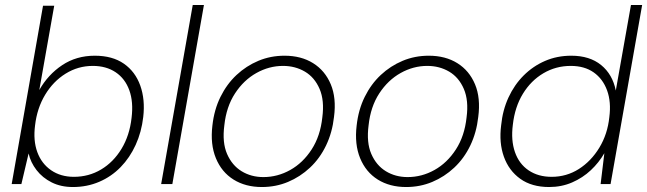

<svg xmlns="http://www.w3.org/2000/svg" viewBox="-20 -740 2602 772"><path d="M273 12Q225 12 188 -6.5Q151 -25 127 -56Q103 -87 95 -123L66 0H27L153 -717H198L138 -378Q173 -440 230 -478Q287 -516 361 -516Q432 -516 478 -484Q524 -452 544 -396Q564 -340 556 -270Q549 -209 525.5 -157.5Q502 -106 465 -68Q428 -30 379 -9Q330 12 273 12ZM277 -29Q337 -29 386.5 -58.5Q436 -88 468.5 -141.5Q501 -195 509 -266Q517 -330 500 -377Q483 -424 445 -449.5Q407 -475 353 -475Q294 -475 244 -444Q194 -413 161.5 -359Q129 -305 121 -236Q113 -175 130 -128.5Q147 -82 185.5 -55.5Q224 -29 277 -29Z M628 0 755 -720H800L673 0Z M1033 12Q967 12 919 -18Q871 -48 848 -104Q825 -160 834 -235Q841 -299 866.5 -350.5Q892 -402 931 -438.5Q970 -475 1019 -495.5Q1068 -516 1124 -516Q1191 -516 1239 -486Q1287 -456 1310 -401Q1333 -346 1323 -270Q1316 -207 1291 -155Q1266 -103 1226.5 -66Q1187 -29 1138 -8.5Q1089 12 1033 12ZM1039 -28Q1096 -28 1147 -56.5Q1198 -85 1233 -139Q1268 -193 1276 -268Q1285 -336 1265 -382.5Q1245 -429 1206 -452Q1167 -475 1118 -475Q1062 -475 1011 -446.5Q960 -418 925 -364.5Q890 -311 882 -236Q873 -167 893 -121Q913 -75 951.5 -51.5Q990 -28 1039 -28Z M1613 12Q1547 12 1499 -18Q1451 -48 1428 -104Q1405 -160 1414 -235Q1421 -299 1446.5 -350.5Q1472 -402 1511 -438.5Q1550 -475 1599 -495.5Q1648 -516 1704 -516Q1771 -516 1819 -486Q1867 -456 1890 -401Q1913 -346 1903 -270Q1896 -207 1871 -155Q1846 -103 1806.5 -66Q1767 -29 1718 -8.5Q1669 12 1613 12ZM1619 -28Q1676 -28 1727 -56.5Q1778 -85 1813 -139Q1848 -193 1856 -268Q1865 -336 1845 -382.5Q1825 -429 1786 -452Q1747 -475 1698 -475Q1642 -475 1591 -446.5Q1540 -418 1505 -364.5Q1470 -311 1462 -236Q1453 -167 1473 -121Q1493 -75 1531.5 -51.5Q1570 -28 1619 -28Z M2188 12Q2118 12 2072 -21Q2026 -54 2006 -110Q1986 -166 1995 -236Q2001 -297 2024.5 -348Q2048 -399 2085.5 -436.5Q2123 -474 2171.5 -495Q2220 -516 2277 -516Q2351 -516 2397 -478.5Q2443 -441 2456 -376L2517 -720H2562L2435 0H2395L2410 -124Q2388 -86 2355.5 -55.5Q2323 -25 2280.5 -6.5Q2238 12 2188 12ZM2198 -29Q2258 -29 2307.5 -60.5Q2357 -92 2390 -146.5Q2423 -201 2430 -269Q2438 -330 2421 -376.5Q2404 -423 2367 -449Q2330 -475 2275 -475Q2215 -475 2165 -445.5Q2115 -416 2082.5 -363Q2050 -310 2042 -238Q2034 -176 2050.5 -128.5Q2067 -81 2105.5 -55Q2144 -29 2198 -29Z"/></svg>

Font: DM Sans ExtraLight
Style: Italic
Weight: 250
Italic angle: -10°
Designer: Colophon Foundry, Jonny Pinhorn
Foundry: Colophon Foundry
Version: Version 4.004;gftools[0.9.30]